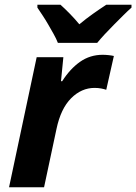

<svg xmlns="http://www.w3.org/2000/svg" viewBox="-20 -786 572 806"><path d="M18 0 134 -546H246L236 -445H241Q274 -497 316 -526.5Q358 -556 411 -556Q423 -556 436.5 -554.5Q450 -553 458 -551L426 -409Q418 -412 405 -414.5Q392 -417 377 -417Q322 -417 278.5 -373.5Q235 -330 217 -244L165 0ZM137 -766H234Q251 -751 273.5 -728Q296 -705 313 -684Q342 -708 369.5 -727.5Q397 -747 426 -766H532V-754Q517 -741 498 -722Q479 -703 458.5 -682.5Q438 -662 419.5 -642Q401 -622 388 -606H223Q216 -624 205 -643.5Q194 -663 182.5 -683Q171 -703 159 -721Q147 -739 137 -754Z"/></svg>

Font: BC Sans
Style: Bold Italic
Weight: 700
Italic angle: -12°
Designer: Monotype Design Team
Province of B.C.
Foundry: Monotype Imaging Inc.
Version: Version 2.000;GOOG;noto-source:20170915:90ef993387c0